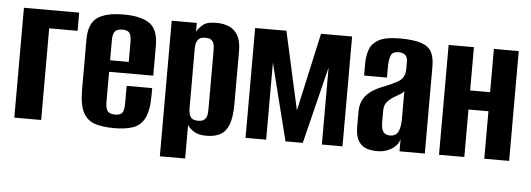

<svg xmlns="http://www.w3.org/2000/svg" viewBox="-44 -626 2385 862"><g transform="rotate(5 1148.0 -194.5)"><path d="M33 0V-495H282V-413H154V0Z M484 8Q432 8 396.5 -3.5Q361 -15 343 -49.5Q325 -84 325 -154V-377Q325 -450 364 -477Q403 -504 482 -504Q560 -504 599 -477Q638 -450 638 -377V-242H439V-107Q439 -77 448.5 -65Q458 -53 483 -53Q506 -53 514.5 -64.5Q523 -76 523 -107V-186H638V-155Q638 -85 620 -50Q602 -15 567.5 -3.5Q533 8 484 8ZM439 -294H523V-383Q523 -412 514.5 -424Q506 -436 482 -436Q458 -436 448.5 -424Q439 -412 439 -383Z M699 116V-495H812V-456Q822 -473 840 -488Q858 -503 899 -503Q934 -503 959 -491.5Q984 -480 998 -454.5Q1012 -429 1012 -385V-145Q1012 -90 1000 -56.5Q988 -23 963 -8.5Q938 6 899 6Q864 6 843.5 -6.5Q823 -19 813 -35V116ZM856 -58Q871 -58 879 -62.5Q887 -67 891.5 -75Q896 -83 897 -93.5Q898 -104 898 -117V-373Q898 -386 897 -397Q896 -408 891.5 -416Q887 -424 879 -428Q871 -432 856 -432Q842 -432 833.5 -427.5Q825 -423 820.5 -415.5Q816 -408 814.5 -399Q813 -390 813 -383V-114Q813 -97 816.5 -84Q820 -71 829 -64.5Q838 -58 856 -58Z M1075 0V-495H1216L1294 -143L1372 -495H1512V0H1419V-347L1333 0H1255L1168 -347V0Z M1670 8Q1644 8 1621.5 1Q1599 -6 1584.5 -28.5Q1570 -51 1570 -95V-161Q1570 -208 1597.5 -237.5Q1625 -267 1684 -288Q1715 -301 1733 -311Q1751 -321 1759 -335.5Q1767 -350 1767 -375V-402Q1767 -418 1762 -426.5Q1757 -435 1747.5 -439Q1738 -443 1726 -443Q1700 -443 1692 -425.5Q1684 -408 1684 -367V-325H1581V-378Q1581 -415 1591.5 -443.5Q1602 -472 1633 -488.5Q1664 -505 1726 -505Q1789 -505 1823 -493.5Q1857 -482 1870 -457.5Q1883 -433 1883 -391V0H1769V-55Q1761 -26 1732.5 -9Q1704 8 1670 8ZM1719 -67Q1746 -67 1756.5 -87.5Q1767 -108 1767 -145V-272Q1761 -262 1747 -254.5Q1733 -247 1719 -238Q1700 -225 1690 -211.5Q1680 -198 1680 -174V-123Q1680 -102 1685 -89.5Q1690 -77 1699 -72Q1708 -67 1719 -67Z M1947 0V-495H2061V-300H2151V-495H2263V0H2151V-214H2061V0Z"/></g></svg>

Font: Alumni Sans
Style: Bold
Weight: 700
Designer: Robert E. Leuschke
Foundry: Robert E. Leuschke
Version: Version 1.018